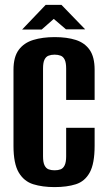

<svg xmlns="http://www.w3.org/2000/svg" viewBox="-20 -751 437 783"><path d="M202.3 12Q153.1 12 115.4 0.3Q77.8 -11.5 56.4 -47.6Q35 -83.8 35 -156.1V-466.3Q35 -518.8 56.4 -547.7Q77.8 -576.5 115.7 -588.1Q153.7 -599.7 203 -599.7Q253.2 -599.7 289.5 -588Q325.8 -576.2 345.8 -547.4Q365.9 -518.5 365.9 -466.3V-343.5H249.8V-471.1Q249.8 -495.5 243.8 -507.7Q237.9 -520 227.2 -524Q216.5 -528.1 202.6 -528.1Q188.7 -528.1 178.1 -524Q167.4 -520 161.4 -507.7Q155.5 -495.5 155.5 -471.1V-113.5Q155.5 -89.8 161.4 -77.2Q167.4 -64.6 178.1 -60.5Q188.7 -56.5 202.6 -56.5Q216.9 -56.5 227.4 -60.5Q237.9 -64.6 243.8 -77.2Q249.8 -89.8 249.8 -113.5V-229.9H365.9V-156.8Q365.9 -83.5 345.8 -47.3Q325.8 -11.1 289.3 0.4Q252.9 12 202.3 12ZM70.3 -630.7 166.2 -731.1H230.7L327.3 -631.4H249L199.3 -673.9L150.2 -630.7Z"/></svg>

Font: Alumni Sans SC Thin
Style: Regular
Weight: 100
Designer: Robert E. Leuschke
Foundry: Robert E. Leuschke
Version: Version 1.018